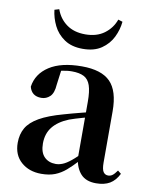

<svg xmlns="http://www.w3.org/2000/svg" viewBox="-91 -883 767 966"><g transform="rotate(10 292.5 -399.5)"><path d="M186.6 16.2Q124.2 16.2 83.8 -19.4Q43.3 -54.9 43.3 -117.6Q43.3 -161.2 62 -193.6Q80.7 -226.1 125.1 -251.5Q169.6 -277 245.4 -297.9Q284.8 -309.4 334.4 -322Q384 -334.6 424 -344.4V-318.9Q384 -308.9 344 -297.6Q303.9 -286.4 277.1 -276.7Q223.3 -254.9 196.1 -220.6Q168.8 -186.4 168.8 -135.9Q168.8 -90.4 191.1 -67.9Q213.3 -45.3 250 -45.3Q266.3 -45.3 284.7 -52.6Q303.1 -59.9 327.4 -79.7Q351.8 -99.4 385.3 -135.5L400.8 -82.4H365.7Q336.6 -50.6 311.2 -28.7Q285.7 -6.8 256.4 4.7Q227 16.2 186.6 16.2ZM466.1 15.2Q414.6 15.2 387.9 -14.2Q361.2 -43.6 354.9 -94V-96.5V-381.4Q354.9 -434.7 344.8 -464.5Q334.7 -494.3 311.6 -506.3Q288.5 -518.3 250 -518.3Q224.4 -518.3 197.3 -512.2Q170.2 -506.1 133.8 -491.2L196.1 -516.3L185.9 -439.2Q183.3 -395.9 164.6 -378Q145.8 -360.2 120.3 -360.2Q71.1 -360.2 59.2 -406.5Q68.9 -473.5 129.4 -512.7Q189.9 -551.9 295.1 -551.9Q395.4 -551.9 440.7 -505.9Q486.1 -459.8 486.1 -356.2V-94.8Q486.1 -60.3 494.8 -47Q503.6 -33.8 519.7 -33.8Q531.3 -33.8 541.3 -40.9Q551.3 -48.1 564.7 -67.2L581.9 -53.4Q564 -17.5 536.2 -1.1Q508.4 15.2 466.1 15.2ZM109.1 -808.2 132.6 -815.2Q149 -768.8 187 -741.1Q225 -713.3 282.9 -713.3Q341.1 -713.3 379.7 -741.8Q418.2 -770.3 434.2 -815.2L456.7 -808.2Q452.9 -767.4 434 -728.7Q415.1 -690.1 378.1 -664.7Q341 -639.3 282.9 -639.3Q225.8 -639.3 188.6 -664.7Q151.5 -690.1 132.6 -728.7Q113.6 -767.4 109.1 -808.2Z"/></g></svg>

Font: Noto Serif TC
Style: Regular
Weight: 200
Designer: Ryoko NISHIZUKA 西塚涼子 (kana & ideographs); Frank Grießhammer (Latin, Greek & Cyrillic); Wenlong ZHANG 张文龙 (bopomofo); San
Foundry: Adobe
Version: Version 2.001;hotconv 1.1.0;makeotfexe 2.6.0